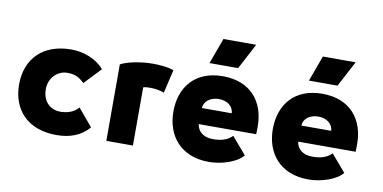

<svg xmlns="http://www.w3.org/2000/svg" viewBox="-69 -890 2198 1103"><g transform="rotate(10 1030.0 -338.0)"><path d="M494 -61 409 -162C384 -131 343 -119 305 -119C246 -119 200 -159 200 -233C200 -300 251 -346 305 -346C348 -346 373 -336 406 -304L498 -401C453 -453 380 -482 305 -482C138 -482 44 -380 44 -233C44 -84 138 17 305 17C387 17 450 -9 494 -61Z M871 -330 903 -466C871 -480 811 -483 782 -483C708 -483 629 -466 594 -446V0H749V-339C759 -343 770 -344 787 -344C819 -344 846 -340 871 -330Z M1392 -56 1307 -155C1280 -127 1243 -116 1195 -116C1139 -116 1106 -144 1100 -187H1435C1436 -204 1436 -214 1436 -233C1436 -375 1353 -482 1190 -482C1027 -482 944 -375 944 -233C944 -94 1028 17 1195 17C1267 17 1357 -11 1392 -56ZM1100 -543H1267L1346 -693H1155ZM1102 -281C1103 -321 1141 -349 1190 -349C1239 -349 1274 -321 1276 -281Z M1972 -56 1887 -155C1860 -127 1823 -116 1775 -116C1719 -116 1686 -144 1680 -187H2015C2016 -204 2016 -214 2016 -233C2016 -375 1933 -482 1770 -482C1607 -482 1524 -375 1524 -233C1524 -94 1608 17 1775 17C1847 17 1937 -11 1972 -56ZM1680 -543H1847L1926 -693H1735ZM1682 -281C1683 -321 1721 -349 1770 -349C1819 -349 1854 -321 1856 -281Z"/></g></svg>

Font: Kreadon Extra Bold
Style: Regular
Weight: 800
Designer: kohakuno
Foundry: StudioGnu
Version: Version 1.000;Glyphs 3.1.2 (3151)